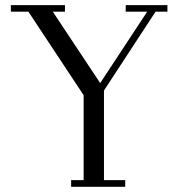

<svg xmlns="http://www.w3.org/2000/svg" viewBox="-20 -722 723 742"><path d="M22 -676.8V-702.1H231V-676.8H184.1L367.2 -400.9L548.8 -676.8H465.8V-702.1H627V-676.8H581.1L381.8 -372.1V-25.9H463.9V0H254.9V-25.9H303.2V-354L89.8 -676.8Z"/></svg>

Font: Dehuti
Style: Book
Weight: 400
Version: Version 1.2